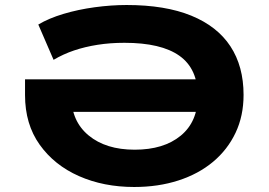

<svg xmlns="http://www.w3.org/2000/svg" viewBox="-20 -736 1074 767"><path d="M516 11Q394 11 295.5 -32.5Q197 -76 138.5 -158Q80 -240 80 -356V-419H838V-289H209L265 -352Q265 -252 334 -195Q403 -138 518 -138Q634 -138 702 -194Q770 -250 770 -352Q770 -461 697 -513Q624 -565 477 -565Q420 -565 369.5 -557Q319 -549 276 -534.5Q233 -520 194 -497L133 -638Q175 -663 233.5 -680.5Q292 -698 358 -707Q424 -716 486 -716Q640 -716 744 -673.5Q848 -631 900.5 -551Q953 -471 953 -357Q953 -273 921 -205.5Q889 -138 831 -89.5Q773 -41 692.5 -15Q612 11 516 11Z"/></svg>

Font: Nunito Sans 7pt Expanded ExtraBold
Style: Regular
Weight: 800
Width: 7
Designer: Vernon Adams
Foundry: Vernon Adams
Version: Version 3.101;gftools[0.9.27]